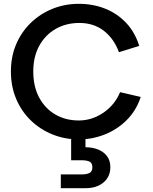

<svg xmlns="http://www.w3.org/2000/svg" viewBox="-20 -722 801 1004"><path d="M427 48Q464 48 493.5 60Q523 72 540 95Q557 118 557 153Q557 187 540 211.5Q523 236 494.5 249Q466 262 430 262H298V190H407Q433 190 448 182.5Q463 175 463 153Q463 130 448 123Q433 116 407 116H352V-7H427ZM392 7Q319 7 254.5 -19Q190 -45 141 -92.5Q92 -140 64.5 -205Q37 -270 37 -348Q37 -426 64.5 -490.5Q92 -555 141 -602.5Q190 -650 254.5 -676Q319 -702 392 -702Q467 -702 530.5 -676.5Q594 -651 640 -602Q686 -553 708 -482L602 -449Q576 -520 523 -561Q470 -602 395 -602Q326 -602 271.5 -571Q217 -540 185.5 -483Q154 -426 154 -348Q154 -270 184.5 -212.5Q215 -155 269 -123.5Q323 -92 392 -92Q461 -92 520.5 -132.5Q580 -173 608 -240L716 -215Q692 -143 642 -93.5Q592 -44 527 -18.5Q462 7 392 7Z"/></svg>

Font: Parkinsans Light Medium
Style: Regular
Weight: 500
Version: Version 1.000